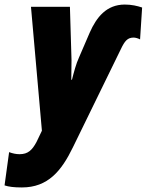

<svg xmlns="http://www.w3.org/2000/svg" viewBox="-81 -583 644 843"><path d="M15 240C130 240 189 167 239 64L449 -366C467 -404 479 -418 506 -418C514 -418 527 -414 534 -410L543 -550C522 -557 497 -563 467 -563C387 -563 343 -508 313 -440L266 -331C253 -303 243 -265 235 -233H232C232 -263 233 -294 233 -319L226 -553H55L103 -9L79 41C60 76 42 94 5 94C-10 94 -25 91 -41 85L-61 231C-43 237 -20 240 15 240Z"/></svg>

Font: Noto Sans Condensed Black
Style: Italic
Weight: 900
Width: 3
Italic angle: -12°
Designer: Monotype Design Team
Foundry: Monotype Imaging Inc.
Version: Version 2.013